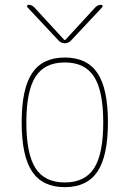

<svg xmlns="http://www.w3.org/2000/svg" viewBox="-20 -770 540 800"><path d="M372.1 -450.2Q334 -509.8 250 -509.8Q166 -509.8 127.9 -450.2Q89.8 -390.6 89.8 -259.8Q89.8 -128.9 127.9 -69.3Q166 -9.8 250 -9.8Q334 -9.8 372.1 -69.3Q410.2 -128.9 410.2 -259.8Q410.2 -390.6 372.1 -450.2ZM386.2 -55.2Q342.8 9.8 250 9.8Q157.2 9.8 113.8 -55.2Q70.3 -120.1 70.3 -260.3Q70.3 -400.4 113.8 -465.3Q157.2 -530.3 250 -530.3Q342.8 -530.3 386.2 -465.3Q429.7 -400.4 429.7 -260.3Q429.7 -120.1 386.2 -55.2ZM224.6 -600.6 93.8 -740.2Q91.8 -743.2 93.3 -746.6Q94.7 -750 98.6 -750Q111.3 -750 122.1 -740.2L248 -603.5H250H252L377.9 -740.2Q387.7 -750 401.4 -750Q405.3 -750 407.2 -746.6Q409.2 -743.2 406.2 -740.2L275.4 -600.6Q264.6 -589.8 250 -589.8Q235.4 -589.8 224.6 -600.6Z"/></svg>

Font: Rounded-X Mgen+ 1mn thin
Style: Regular
Weight: 100
Designer: [Source Han Sans]
Ryoko NISHIZUKA  (kana & ideographs); Paul D. Hunt (Latin, Greek & Cyrillic); Wenlong ZHANG  (bopomofo
Version: Version 1.059.20150602